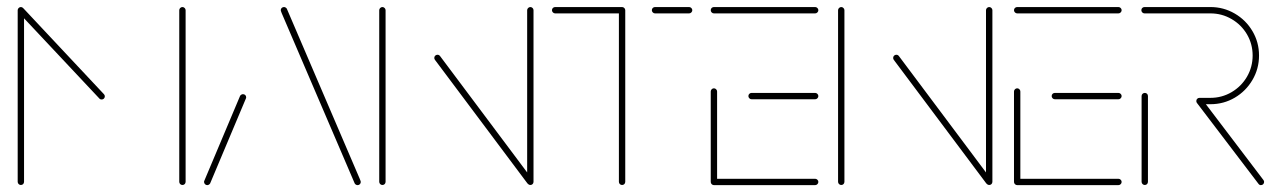

<svg xmlns="http://www.w3.org/2000/svg" viewBox="-20 -539 3723 559"><path d="M40.7 -518.5Q44.4 -518.5 47.2 -515.7Q50 -513 50 -509.3V-9.6Q50 -5.9 47.4 -3.1Q44.8 -0.4 40.7 -0.4Q37 -0.4 34.3 -3.1Q31.5 -5.9 31.5 -9.6V-509.3Q31.5 -513 34.3 -515.7Q37 -518.5 40.7 -518.5ZM285.2 -258.5Q285.2 -254.8 282.6 -252Q280 -249.3 275.9 -249.3Q271.5 -249.3 269.3 -252.2L34.8 -501.9Q31.9 -504.8 31.9 -508.5Q31.9 -512.2 34.6 -515Q37.4 -517.8 41.1 -517.8Q45.2 -517.8 48.1 -514.8L282.6 -264.8Q285.2 -262.2 285.2 -258.5ZM511.1 -518.5Q514.8 -518.5 517.6 -515.7Q520.4 -513 520.4 -509.3V-9.6Q520.4 -5.9 517.8 -3.1Q515.2 -0.4 511.1 -0.4Q507.4 -0.4 504.6 -3.1Q501.9 -5.9 501.9 -9.6V-509.3Q501.9 -513 504.6 -515.7Q507.4 -518.5 511.1 -518.5Z M583.3 0Q579.6 0 576.9 -2.8Q574.1 -5.6 574.1 -9.3Q574.1 -11.5 574.8 -12.6L678.9 -259.6Q680 -261.9 682.4 -263.3Q684.8 -264.8 687.4 -264.8Q691.5 -264.8 694.1 -262.2Q696.7 -259.6 696.7 -255.6Q696.7 -253.3 695.9 -252.2L591.9 -5.2Q590.7 -3 588.3 -1.5Q585.9 0 583.3 0ZM1030.4 -9.3Q1030.4 -5.6 1027.8 -2.8Q1025.2 0 1021.1 0Q1018.5 0 1016.1 -1.5Q1013.7 -3 1012.6 -5.2L800 -501.1Q797.4 -507.8 797.4 -509.3Q797.4 -513.3 800.2 -515.9Q803 -518.5 806.7 -518.5Q809.3 -518.5 811.7 -517Q814.1 -515.6 815.2 -513.3L1027.8 -17.4Q1030.4 -11.1 1030.4 -9.3Z M1093.3 -0.4Q1089.6 -0.4 1086.9 -3.1Q1084.1 -5.9 1084.1 -9.6V-509.3Q1084.1 -513 1086.9 -515.7Q1089.6 -518.5 1093.3 -518.5Q1097 -518.5 1099.8 -515.7Q1102.6 -513 1102.6 -509.3V-9.6Q1102.6 -5.9 1100 -3.1Q1097.4 -0.4 1093.3 -0.4ZM1244.4 -370.4Q1244.4 -374.4 1247.2 -377Q1250 -379.6 1253.7 -379.6Q1258.1 -379.6 1261.1 -375.9L1531.1 -15.2L1516.3 -4.1L1246.3 -364.8Q1244.4 -367.4 1244.4 -370.4ZM1524.1 -0.4Q1520.4 -0.4 1517.6 -3.1Q1514.8 -5.9 1514.8 -9.6V-509.3Q1514.8 -513 1517.6 -515.7Q1520.4 -518.5 1524.1 -518.5Q1527.8 -518.5 1530.6 -515.7Q1533.3 -513 1533.3 -509.3V-9.6Q1533.3 -5.9 1530.7 -3.1Q1528.1 -0.4 1524.1 -0.4Z M1800.4 -509.3V-9.6Q1800.4 -5.9 1797.8 -3.1Q1795.2 -0.4 1791.1 -0.4Q1787.4 -0.4 1784.6 -3.1Q1781.9 -5.9 1781.9 -9.6V-509.3ZM1587 -509.3Q1587 -513.3 1589.8 -515.9Q1592.6 -518.5 1596.3 -518.5H1791.1Q1794.8 -518.5 1797.6 -515.7Q1800.4 -513 1800.4 -509.3Q1800.4 -505.6 1797.6 -502.8Q1794.8 -500 1791.1 -500H1596.3Q1592.6 -500 1589.8 -502.8Q1587 -505.6 1587 -509.3ZM1877.8 -509.3Q1877.8 -513.3 1880.6 -515.9Q1883.3 -518.5 1887 -518.5H1986.3Q1990 -518.5 1992.8 -515.7Q1995.6 -513 1995.6 -509.3Q1995.6 -505.6 1992.8 -502.8Q1990 -500 1986.3 -500H1887Q1883.3 -500 1880.6 -502.8Q1877.8 -505.6 1877.8 -509.3Z M2049.3 -10.4V-272.6Q2049.3 -276.3 2052 -279.1Q2054.8 -281.9 2058.5 -281.9Q2062.2 -281.9 2065 -279.1Q2067.8 -276.3 2067.8 -272.6V-10.4ZM2362.6 -9.3Q2362.6 -5.6 2359.8 -2.8Q2357 0 2353.3 0H2058.5Q2054.8 0 2052 -2.8Q2049.3 -5.6 2049.3 -9.3Q2049.3 -13.3 2052 -15.9Q2054.8 -18.5 2058.5 -18.5H2353.3Q2357 -18.5 2359.8 -15.7Q2362.6 -13 2362.6 -9.3ZM2158.9 -259.3Q2158.9 -263.3 2161.7 -265.9Q2164.4 -268.5 2168.1 -268.5H2353.3Q2357 -268.5 2359.8 -265.7Q2362.6 -263 2362.6 -259.3Q2362.6 -255.6 2359.8 -252.8Q2357 -250 2353.3 -250H2168.1Q2164.4 -250 2161.7 -252.8Q2158.9 -255.6 2158.9 -259.3ZM2049.3 -509.3Q2049.3 -513.3 2052 -515.9Q2054.8 -518.5 2058.5 -518.5H2353.3Q2357 -518.5 2359.8 -515.7Q2362.6 -513 2362.6 -509.3Q2362.6 -505.6 2359.8 -502.8Q2357 -500 2353.3 -500H2058.5Q2054.8 -500 2052 -502.8Q2049.3 -505.6 2049.3 -509.3Z M2429.3 -0.4Q2425.6 -0.4 2422.8 -3.1Q2420 -5.9 2420 -9.6V-509.3Q2420 -513 2422.8 -515.7Q2425.6 -518.5 2429.3 -518.5Q2433 -518.5 2435.7 -515.7Q2438.5 -513 2438.5 -509.3V-9.6Q2438.5 -5.9 2435.9 -3.1Q2433.3 -0.4 2429.3 -0.4ZM2580.4 -370.4Q2580.4 -374.4 2583.1 -377Q2585.9 -379.6 2589.6 -379.6Q2594.1 -379.6 2597 -375.9L2867 -15.2L2852.2 -4.1L2582.2 -364.8Q2580.4 -367.4 2580.4 -370.4ZM2860 -0.4Q2856.3 -0.4 2853.5 -3.1Q2850.7 -5.9 2850.7 -9.6V-509.3Q2850.7 -513 2853.5 -515.7Q2856.3 -518.5 2860 -518.5Q2863.7 -518.5 2866.5 -515.7Q2869.3 -513 2869.3 -509.3V-9.6Q2869.3 -5.9 2866.7 -3.1Q2864.1 -0.4 2860 -0.4Z M2932.2 -10.4V-272.6Q2932.2 -276.3 2935 -279.1Q2937.8 -281.9 2941.5 -281.9Q2945.2 -281.9 2948 -279.1Q2950.7 -276.3 2950.7 -272.6V-10.4ZM3245.6 -9.3Q3245.6 -5.6 3242.8 -2.8Q3240 0 3236.3 0H2941.5Q2937.8 0 2935 -2.8Q2932.2 -5.6 2932.2 -9.3Q2932.2 -13.3 2935 -15.9Q2937.8 -18.5 2941.5 -18.5H3236.3Q3240 -18.5 3242.8 -15.7Q3245.6 -13 3245.6 -9.3ZM3041.9 -259.3Q3041.9 -263.3 3044.6 -265.9Q3047.4 -268.5 3051.1 -268.5H3236.3Q3240 -268.5 3242.8 -265.7Q3245.6 -263 3245.6 -259.3Q3245.6 -255.6 3242.8 -252.8Q3240 -250 3236.3 -250H3051.1Q3047.4 -250 3044.6 -252.8Q3041.9 -255.6 3041.9 -259.3ZM2932.2 -509.3Q2932.2 -513.3 2935 -515.9Q2937.8 -518.5 2941.5 -518.5H3236.3Q3240 -518.5 3242.8 -515.7Q3245.6 -513 3245.6 -509.3Q3245.6 -505.6 3242.8 -502.8Q3240 -500 3236.3 -500H2941.5Q2937.8 -500 2935 -502.8Q2932.2 -505.6 2932.2 -509.3Z M3313 -0.4Q3309.3 -0.4 3306.5 -3.1Q3303.7 -5.9 3303.7 -9.6V-259.3Q3303.7 -263.3 3306.5 -265.9Q3309.3 -268.5 3313 -268.5Q3317 -268.5 3319.6 -265.9Q3322.2 -263.3 3322.2 -259.3V-9.6Q3322.2 -5.9 3319.6 -3.1Q3317 -0.4 3313 -0.4ZM3660.4 -9.3Q3660.4 -5.6 3657.8 -2.8Q3655.2 0 3651.1 0Q3646.7 0 3644.1 -3.7L3464.8 -239.3Q3463 -241.9 3463 -244.8Q3463 -248.9 3465.7 -251.5Q3468.5 -254.1 3472.2 -254.1Q3476.7 -254.1 3479.6 -250.4L3658.5 -14.8Q3660.4 -12.2 3660.4 -9.3ZM3463 -244.8Q3463 -248.9 3465.7 -251.5Q3468.5 -254.1 3472.2 -254.1H3504.1Q3537.4 -254.1 3565.7 -270.7Q3594.1 -287.4 3610.6 -315.7Q3627 -344.1 3627 -377.4Q3627 -410.7 3610.6 -438.9Q3594.1 -467 3565.7 -483.5Q3537.4 -500 3504.1 -500H3312.2Q3308.5 -500 3305.7 -502.8Q3303 -505.6 3303 -509.3Q3303 -513.3 3305.7 -515.9Q3308.5 -518.5 3312.2 -518.5H3504.1Q3542.2 -518.5 3574.8 -499.6Q3607.4 -480.7 3626.5 -448.3Q3645.6 -415.9 3645.6 -377.4Q3645.6 -338.9 3626.5 -306.3Q3607.4 -273.7 3575 -254.6Q3542.6 -235.6 3504.1 -235.6H3472.2Q3468.5 -235.6 3465.7 -238.3Q3463 -241.1 3463 -244.8Z"/></svg>

Font: 26F Galaxy Sans Hairline
Style: Regular
Weight: 50
Designer: C₂₉H₂₅N₃O₅
Version: Version 1.100